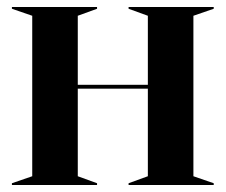

<svg xmlns="http://www.w3.org/2000/svg" viewBox="-20 -528 644 548"><path d="M14 -5 72 -25V-483L14 -503V-508H257V-503L202 -483V-286H402V-483L347 -503V-508H590V-503L532 -483V-25L590 -5V0H347V-5L402 -25V-275H202V-25L257 -5V0H14Z"/></svg>

Font: Nyght Serif Medium
Style: Regular
Weight: 500
Designer: Maksym Kobuzan
Version: Version 0.410